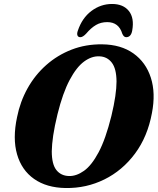

<svg xmlns="http://www.w3.org/2000/svg" viewBox="-20 -936 795 968"><path d="M495 -712.5Q589.5 -711.5 652.5 -666.8Q715.5 -622 740.5 -544.2Q765.5 -466.5 746 -366Q724 -247 660.8 -161.8Q597.5 -76.5 506.5 -31.5Q415.5 13.5 311 12Q215 10.5 152 -33.8Q89 -78 66 -158Q43 -238 66 -345.5Q81.5 -423.5 119 -490.8Q156.5 -558 213 -608Q269.5 -658 341 -685.8Q412.5 -713.5 495 -712.5ZM328 -48.5Q365 -47.5 403.5 -74.8Q442 -102 477.2 -168.2Q512.5 -234.5 541.5 -351Q555 -407 561.2 -450Q567.5 -493 567.5 -525.5Q567 -589.5 543.8 -620Q520.5 -650.5 481.5 -652Q442.5 -654 404 -625.8Q365.5 -597.5 331 -532.5Q296.5 -467.5 270 -360.5Q255 -299 248.2 -253Q241.5 -207 241 -173.5Q241 -108 264.2 -78.8Q287.5 -49.5 328 -48.5ZM520.5 -824.5Q488.5 -824.5 463.5 -809.8Q438.5 -795 414 -766Q397.5 -748.5 385 -748.5Q374 -748.5 370.5 -757.5Q367 -766.5 372.5 -781.5Q394 -845.5 441 -880.8Q488 -916 545 -916Q601.5 -916 629.8 -880.5Q658 -845 646.5 -781.5Q640.5 -748.5 616 -748.5Q604 -748.5 596.5 -766Q579 -824.5 520.5 -824.5Z"/></svg>

Font: Fraunces 72pt Soft
Style: Bold Italic
Weight: 700
Italic angle: -16°
Version: Version 1.000;[b76b70a41]